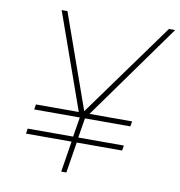

<svg xmlns="http://www.w3.org/2000/svg" viewBox="-82 -807 828 883"><g transform="rotate(10 332.5 -366.0)"><path d="M344 -284H543L539 -260H327L312 -168H525L521 -144H309L286 0H262L285 -144H72L76 -168H288L303 -260H90L94 -284H294L135 -732H162L318 -292L636 -732H665Z"/></g></svg>

Font: Exo Thin
Style: Italic
Weight: 250
Italic angle: -9°
Designer: Natanael Gama
Foundry: Natanael Gama
Version: Version 1.500; ttfautohint (v1.6)